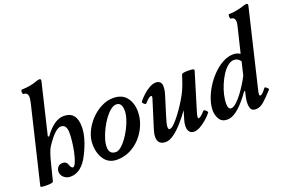

<svg xmlns="http://www.w3.org/2000/svg" viewBox="-95 -1049 2067 1387"><g transform="rotate(-20 938.5 -356.0)"><path d="M66 13Q42 13 29 11Q16 9 18 2L159 -587Q165 -616 165 -626Q165 -664 134 -664Q127 -664 125 -673Q123 -682 125 -690.5Q127 -699 134 -699Q163 -699 196.5 -705Q230 -711 254 -721Q262 -724 266.5 -724.5Q271 -725 274 -725Q286 -725 286 -716Q286 -712 285.5 -709Q285 -706 284 -702L192 -317L200 -312Q275 -416 349 -416Q447 -416 447 -298Q447 -215 390 -101Q335 13 247 13Q219 13 198 -5Q177 -23 177 -50Q177 -70 189.5 -85Q202 -100 226 -100Q255 -100 264 -73Q273 -44 287 -44Q300 -44 314 -82Q324 -109 331.5 -145Q339 -181 343.5 -218.5Q348 -256 348 -287Q348 -352 304 -352Q260 -352 188 -242Q169 -215 145 -117L115 2Q112 13 66 13Z M607 13Q543 13 509.5 -34.5Q476 -82 476 -154Q476 -200 497.5 -246.5Q519 -293 555.5 -331.5Q592 -370 637 -393Q682 -416 729 -416Q797 -416 831 -372.5Q865 -329 865 -263Q865 -212 845 -162.5Q825 -113 790 -73.5Q755 -34 708 -10.5Q661 13 607 13ZM617 -42Q635 -42 657 -60Q679 -78 700 -107Q721 -136 739 -171Q757 -206 767.5 -240Q778 -274 778 -302Q778 -365 734 -365Q714 -365 690.5 -346.5Q667 -328 645 -298Q623 -268 605 -232.5Q587 -197 576 -162Q565 -127 565 -99Q565 -42 617 -42Z M980 13Q919 13 919 -47Q919 -72 929 -102L996 -316Q1002 -336 991 -336Q984 -336 972 -327Q960 -318 941 -296Q938 -293 930.5 -297.5Q923 -302 918 -309Q913 -316 916 -320Q931 -340 955 -362.5Q979 -385 1006.5 -400.5Q1034 -416 1058 -416Q1077 -416 1089 -404.5Q1101 -393 1101 -371Q1101 -360 1099 -344.5Q1097 -329 1089 -304L1045 -162Q1027 -105 1027 -85Q1027 -65 1038 -65Q1052 -65 1073.5 -86Q1095 -107 1119.5 -139Q1144 -171 1166.5 -206.5Q1189 -242 1204 -270Q1217 -294 1230 -328Q1243 -362 1256 -405Q1259 -416 1302 -416Q1330 -416 1341 -413.5Q1352 -411 1352 -403L1265 -117Q1257 -90 1256 -78.5Q1255 -67 1261 -67Q1268 -67 1280 -76Q1292 -85 1312 -107Q1315 -110 1323 -105Q1331 -100 1336.5 -93Q1342 -86 1339 -82Q1323 -61 1298 -39Q1273 -17 1246.5 -2Q1220 13 1199 13Q1174 13 1162.5 -3Q1151 -19 1151 -43Q1151 -55 1153 -68Q1155 -81 1164 -110L1179 -159Q1146 -113 1111 -74Q1076 -35 1042.5 -11Q1009 13 980 13Z M1453 13Q1412 13 1393.5 -17.5Q1375 -48 1375 -84Q1375 -124 1390.5 -169.5Q1406 -215 1433.5 -258.5Q1461 -302 1496.5 -337.5Q1532 -373 1572 -394.5Q1612 -416 1653 -416Q1680 -416 1705 -401L1750 -587Q1757 -614 1757 -626Q1757 -664 1725 -664Q1721 -664 1719.5 -673Q1718 -682 1719.5 -690.5Q1721 -699 1725 -699Q1756 -699 1789.5 -706Q1823 -713 1845 -721Q1854 -724 1858 -724.5Q1862 -725 1865 -725Q1877 -725 1877 -716Q1877 -712 1876.5 -709Q1876 -706 1875 -702L1736 -119Q1732 -105 1730.5 -94.5Q1729 -84 1729 -79Q1729 -69 1737 -69Q1751 -69 1782 -111Q1785 -115 1793 -110Q1801 -105 1806.5 -98Q1812 -91 1809 -88Q1769 -44 1737.5 -15.5Q1706 13 1673 13Q1645 13 1636.5 -4Q1628 -21 1628 -44Q1628 -68 1632 -88Q1636 -108 1643 -136L1637 -139Q1613 -104 1582 -68.5Q1551 -33 1518 -10Q1485 13 1453 13ZM1507 -54Q1524 -54 1547.5 -75Q1571 -96 1594.5 -127.5Q1618 -159 1638 -191.5Q1658 -224 1669 -247L1693 -348Q1673 -376 1644 -376Q1619 -376 1595 -356.5Q1571 -337 1551 -306Q1531 -275 1515.5 -238Q1500 -201 1491.5 -164.5Q1483 -128 1483 -100Q1483 -54 1507 -54Z"/></g></svg>

Font: Junicode
Style: Bold Italic
Weight: 700
Italic angle: -11°
Designer: Peter S. Baker
Version: Version 2.100; ttfautohint (v1.8.4)